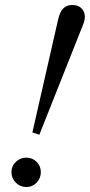

<svg xmlns="http://www.w3.org/2000/svg" viewBox="-20 -740 361 771"><path d="M138 -199 110 -208 213 -660Q220 -692 234 -706Q248 -720 270 -720Q291 -720 304 -709.5Q317 -699 320 -681.5Q323 -664 314 -642ZM86 11Q61 11 43.5 -6.5Q26 -24 26 -49Q26 -73 43.5 -90Q61 -107 86 -107Q110 -107 127 -90Q144 -73 144 -49Q144 -24 127 -6.5Q110 11 86 11Z"/></svg>

Font: Baskervville
Style: Italic
Weight: 400
Italic angle: -18°
Designer: ANRT
Foundry: ANRT
Version: Version 1.100